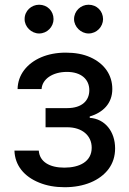

<svg xmlns="http://www.w3.org/2000/svg" viewBox="-20 -773 541 804"><path d="M40.5 -142.4C42.3 -80.3 81.3 -33.4 144.2 -8.2C175.4 4.6 210.9 11 250.7 11C332 11 398.1 -16.7 434.7 -65.3C452.8 -89.8 462 -118.6 462 -151.6C462 -222.7 419 -275.6 355.8 -279.5V-285.2C411.2 -301.8 450.3 -339.5 450.3 -400.2C450.3 -459.5 416.9 -506.7 358.7 -533C329.5 -546.2 295.1 -552.6 255.3 -552.6C178.6 -552.6 116.1 -525.2 81 -479.4C63.6 -456.3 54.3 -430 53.6 -399.9H154.1C156.6 -442.1 200.6 -471.9 260.3 -471.9C319.6 -471.9 354 -441.1 354 -395.2C354 -352.3 323.9 -320.3 261.4 -320.3H170.8V-240.1H261.4C323.5 -240.1 364 -205.6 364 -154.5C364 -96.2 312.9 -71 249.3 -71C187.1 -71 145.6 -95.9 142.4 -142.4ZM143.8 -632.8C177.9 -632.8 204.2 -661.2 204.2 -692.8C204.2 -727.3 177.9 -753.2 143.8 -753.2C111.2 -753.2 82.7 -727.3 83.1 -692.8C82.7 -661.2 111.2 -632.8 143.8 -632.8ZM350.9 -632.8C385.3 -632.8 411.2 -661.2 411.6 -692.8C411.2 -727.3 385.3 -753.2 350.9 -753.2C318.5 -753.2 290.1 -727.3 290.1 -692.8C290.1 -661.2 318.5 -632.8 350.9 -632.8Z"/></svg>

Font: Inter 465
Style: Regular
Weight: 400
Designer: Rasmus Andersson
Foundry: rsms
Version: Version 3.019;Glyphs 3.1.2 (3151)